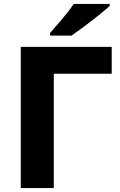

<svg xmlns="http://www.w3.org/2000/svg" viewBox="-20 -951 607 971"><path d="M545 -714V-578H252V0H85V-714ZM535 -931H353Q330 -897 294 -854.5Q258 -812 233 -784V-771H342Q368 -789 405.5 -817Q443 -845 479 -874Q515 -903 535 -921Z"/></svg>

Font: Noto Sans UI Extra
Style: Regular
Weight: 800
Designer: Monotype Design Team
Foundry: Monotype Imaging Inc.
Version: Version 1.901